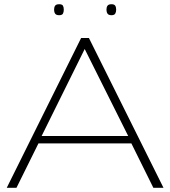

<svg xmlns="http://www.w3.org/2000/svg" viewBox="-20 -889 807 909"><path d="M12 0 364 -709H401L754 0H706L602 -210H162L58 0ZM177 -245H587L381 -657ZM508 -817Q494 -817 489 -824.5Q484 -832 484 -843Q484 -855 489 -862Q494 -869 508 -869Q521 -869 525.5 -862Q530 -855 530 -843Q530 -832 525.5 -824.5Q521 -817 508 -817ZM260 -817Q246 -817 241 -824.5Q236 -832 236 -843Q236 -855 241 -862Q246 -869 260 -869Q274 -869 278 -862Q282 -855 282 -843Q282 -832 278 -824.5Q274 -817 260 -817Z"/></svg>

Font: Georama Expanded ExtraLight
Style: Regular
Weight: 250
Width: 7
Designer: Jean-Baptiste Levee
Foundry: Production Type
Version: Version 1.001